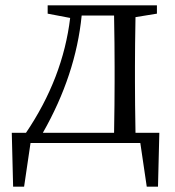

<svg xmlns="http://www.w3.org/2000/svg" viewBox="-20 -534 654 717"><path d="M29 163 24 -38H77Q215 -242 242 -467L158 -483V-514H566V-483L486 -470Q484 -360 484 -286V-228Q484 -150 486 -38H575L570 163H528L504 0H94L70 163ZM140 -38H406Q408 -150 408 -228V-286Q408 -366 406 -476H285Q263 -254 140 -38Z"/></svg>

Font: GenRyuMin TW R
Style: Regular
Weight: 400
Version: Version 1.501;PS 1;hotconv 16.6.51;makeotf.lib2.5.65220